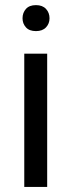

<svg xmlns="http://www.w3.org/2000/svg" viewBox="-20 -741 283 761"><path d="M69.3 -668.5Q69.3 -690.4 82.8 -705.6Q96.2 -720.7 122.6 -720.7Q148.4 -720.7 162.4 -705.6Q176.3 -690.4 176.3 -668.5Q176.3 -647.5 162.4 -632.6Q148.4 -617.7 122.6 -617.7Q96.2 -617.7 82.8 -632.6Q69.3 -647.5 69.3 -668.5ZM167 -528.3V0H76.2V-528.3Z"/></svg>

Font: Vazirmatn UI
Style: Regular
Weight: 400
Designer: Saber Rastikerdar
Foundry: Saber Rastikerdar
Version: Version 33.003